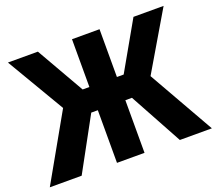

<svg xmlns="http://www.w3.org/2000/svg" viewBox="-121 -878 1175 1042"><g transform="rotate(-20 467.0 -357.0)"><path d="M-1 0 214 -380 17 -714H190L348 -438H387V-714H546V-438H585L742 -714H916L719 -380L935 0H750L584 -304H546V0H387V-304H349L183 0Z"/></g></svg>

Font: Noto Sans SemiCondensed ExtraBold
Style: Regular
Weight: 800
Width: 4
Designer: Monotype Design Team
Foundry: Monotype Imaging Inc.
Version: Version 2.013; ttfautohint (v1.8.4.7-5d5b)